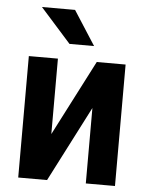

<svg xmlns="http://www.w3.org/2000/svg" viewBox="-53 -789 641 832"><g transform="rotate(5 267.5 -372.5)"><path d="M184.1 -200.2 353 -528.3H478.5V0H351.6V-328.1L183.1 0H57.6V-528.3H184.1ZM239.7 -745.1 335.4 -596.2H228.5L95.7 -745.1Z"/></g></svg>

Font: Roboto SemiCondensed SemiBold
Style: Regular
Weight: 600
Width: 4
Designer: Christian Robertson
Foundry: Google
Version: Version 3.009; 2024